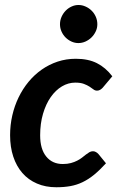

<svg xmlns="http://www.w3.org/2000/svg" viewBox="-20 -762 494 789"><path d="M21.5 0ZM415.5 -91 384.5 -129C381.5 -132.3 378.1 -135.1 374.2 -137.2C370.4 -139.4 366.3 -140.5 362 -140.5C356.7 -140.5 351.8 -139.2 347.2 -136.5C342.8 -133.8 338 -130.6 333 -126.8C328 -122.9 322.7 -118.8 317 -114.2C311.3 -109.8 304.8 -105.6 297.2 -101.8C289.8 -97.9 281.2 -94.7 271.5 -92C261.8 -89.3 250.7 -88 238 -88C209.3 -88 186.7 -98.2 170 -118.8C153.3 -139.2 145 -168.3 145 -206C145 -238.3 148.9 -267.8 156.8 -294.5C164.6 -321.2 175.2 -344 188.5 -363C201.8 -382 217.2 -396.7 234.5 -407C251.8 -417.3 270 -422.5 289 -422.5C303.7 -422.5 315.6 -420.8 324.8 -417.2C333.9 -413.8 341.6 -410 347.8 -406C353.9 -402 359.2 -398.2 363.8 -394.8C368.2 -391.2 373.3 -389.5 379 -389.5C383.7 -389.5 388 -390.8 392 -393.2C396 -395.8 399.3 -398.5 402 -401.5L441.5 -448.5C423.2 -472.5 402.1 -490.5 378.2 -502.5C354.4 -514.5 325.5 -520.5 291.5 -520.5C265.2 -520.5 240.3 -516.6 216.8 -508.8C193.2 -500.9 171.5 -490 151.5 -476C131.5 -462 113.5 -445.3 97.5 -426C81.5 -406.7 67.8 -385.3 56.5 -362C45.2 -338.7 36.5 -313.8 30.5 -287.5C24.5 -261.2 21.5 -234.2 21.5 -206.5C21.5 -174.2 25.8 -144.8 34.5 -118.5C43.2 -92.2 55.7 -69.7 72 -51C88.3 -32.3 108.2 -17.9 131.8 -7.8C155.2 2.4 181.8 7.5 211.5 7.5C232.5 7.5 251.8 5.9 269.2 2.8C286.8 -0.4 303.5 -5.8 319.5 -13.5C335.5 -21.2 351.2 -31.3 366.8 -44C382.2 -56.7 398.5 -72.3 415.5 -91ZM380 -662.5C380 -673.5 377.8 -683.8 373.5 -693.5C369.2 -703.2 363.4 -711.5 356.2 -718.5C349.1 -725.5 340.8 -731.1 331.5 -735.2C322.2 -739.4 312.5 -741.5 302.5 -741.5C292.8 -741.5 283.4 -739.4 274.2 -735.2C265.1 -731.1 257 -725.4 250 -718.2C243 -711.1 237.3 -702.7 233 -693C228.7 -683.3 226.5 -673.2 226.5 -662.5C226.5 -651.8 228.6 -641.8 232.8 -632.5C236.9 -623.2 242.5 -615 249.5 -608C256.5 -601 264.6 -595.4 273.8 -591.2C282.9 -587.1 292.3 -585 302 -585C312 -585 321.7 -587.1 331 -591.2C340.3 -595.4 348.6 -601 355.8 -608C362.9 -615 368.8 -623.2 373.2 -632.5C377.8 -641.8 380 -651.8 380 -662.5Z"/></svg>

Font: Lato
Style: Bold Italic
Weight: 700
Italic angle: -7°
Designer: Lukasz Dziedzic
Foundry: tyPoland Lukasz Dziedzic
Version: Version 2.007; 2014-02-27